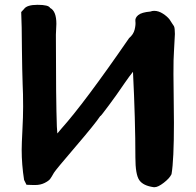

<svg xmlns="http://www.w3.org/2000/svg" viewBox="-20 -783 814 797"><path d="M68 -733 80 -746Q92 -763 136 -763Q182 -763 188 -750Q214 -737 214 -684Q214 -676 213 -661Q212 -646 212 -639Q212 -367 216 -258L218 -229L234 -248Q330 -355 516 -625Q534 -640 539 -660.5Q544 -681 542 -695Q540 -709 554 -720.5Q568 -732 604 -735Q612 -738 620 -738Q638 -738 656 -726.5Q674 -715 684 -702Q688 -695 694 -686.5Q700 -678 702 -674.5Q704 -671 705 -662.5Q706 -654 706 -642Q706 -639 702 -567Q700 -544 700 -476Q700 -447 701 -378.5Q702 -310 702 -273Q702 -118 692 -60Q684 -43 660 -24.5Q636 -6 622 -6H618Q574 -12 558 -35.5Q542 -59 542 -129Q542 -285 532 -485Q518 -468 498 -439Q478 -410 463 -388.5Q448 -367 432 -346Q416 -325 407 -313Q398 -301 396 -301Q374 -268 293 -173.5Q212 -79 204 -66Q194 -48 188 -40Q182 -32 165 -23.5Q148 -15 126 -15H118L90 -16L80 -36Q70 -100 70 -161Q70 -185 73 -242Q76 -299 76 -340Q76 -397 74 -433Q72 -490 71 -579Q70 -668 70 -670Z"/></svg>

Font: NaniFont Regular
Style: Regular
Weight: 400
Designer: Nanigashitei
Version: Version 1.036